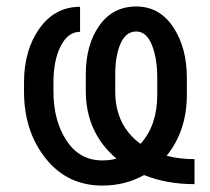

<svg xmlns="http://www.w3.org/2000/svg" viewBox="-20 -559 644 589"><path d="M576.7 5.9Q491.2 5.9 421.9 -22Q364.3 10.3 293.9 10.3Q186.5 10.3 120.1 -73Q53.7 -156.2 53.7 -278.3V-306.2Q53.7 -405.3 101.1 -471.7Q148.4 -538.1 225.6 -538.1V-461.4Q188.5 -461.4 166.3 -417.7Q144 -374 144 -307.1V-278.3Q144 -188.5 184.1 -127.7Q224.1 -66.9 293.9 -66.9Q316.9 -66.9 337.4 -72.3Q243.2 -152.3 243.2 -279.8V-330.1Q243.2 -421.9 284.7 -480.5Q326.2 -539.1 397.9 -539.1Q469.2 -539.1 511.2 -476.1Q553.2 -413.1 553.2 -319.8V-268.6Q553.2 -157.7 491.2 -81.1Q530.3 -70.8 576.7 -70.8ZM333.5 -278.8Q333.5 -174.3 411.1 -117.7Q461.9 -173.8 462.4 -266.6V-321.3Q462.4 -380.4 445.8 -421.4Q429.2 -462.4 397.9 -462.4Q366.2 -462.4 349.9 -425.5Q333.5 -388.7 333.5 -331.1Z"/></svg>

Font: Roboto21382017
Style: Regular
Weight: 400
Designer: Christian Robertson
Foundry: Google
Version: Version 2.138; 2017